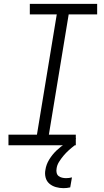

<svg xmlns="http://www.w3.org/2000/svg" viewBox="-20 -755 540 998"><path d="M374 0H24V-55H172L275 -680H135V-735H485V-680H337L234 -55H374ZM310 223Q290 223 270.5 217.5Q251 212 236.5 199.5Q222 187 217 167.5Q212 148 216 128Q220 100 236 74Q252 48 274 27Q296 6 321.5 -10Q347 -26 375 -37L369 0Q353 12 338 25.5Q323 39 310 54.5Q297 70 286.5 87Q276 104 274 122Q272 133 274.5 143.5Q277 154 284.5 160Q292 166 302.5 168.5Q313 171 323 171Q331 171 339 170Q347 169 354 167L345 219Q336 221 327.5 222Q319 223 310 223Z"/></svg>

Font: Iosevka Light
Style: Italic
Weight: 300
Italic angle: -9°
Monospace: yes
Designer: Belleve Invis
Foundry: Belleve Invis
Version: Version 32.5.0; ttfautohint (v1.8.4)